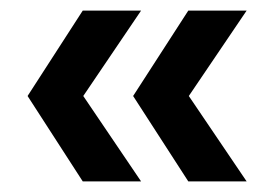

<svg xmlns="http://www.w3.org/2000/svg" viewBox="-20 -423 516 362"><path d="M136 -81H246L137 -242L246 -403H136L32 -242ZM231 -242 335 -81H445L336 -242L445 -403H335Z"/></svg>

Font: MV Cash Medium
Style: Regular
Weight: 500
Designer: Rodrigo Fuenzalida
Foundry: fragTYPE
Version: Version 1.100;Glyphs 3.1.2 (3151)